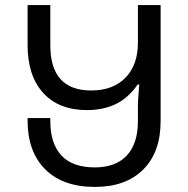

<svg xmlns="http://www.w3.org/2000/svg" viewBox="-20 -734 750 764"><path d="M619.1 -252Q619.1 -128.4 549.8 -59.3Q480.5 9.8 357.9 9.8Q230 9.8 159.9 -60.3Q89.8 -130.4 89.8 -253.9V-264.2H180.2V-251Q180.2 -163.6 224.1 -115.7Q268.1 -67.9 356.9 -67.9Q440.4 -67.9 484.6 -115.2Q528.8 -162.6 528.8 -252V-312Q528.8 -334 530.8 -355Q532.7 -376 534.2 -397.9H527.8Q491.2 -344.7 441.4 -320.3Q391.6 -295.9 326.2 -295.9Q214.4 -295.9 152.1 -364Q89.8 -432.1 89.8 -555.2V-713.9H180.2V-554.2Q180.2 -374 342.8 -374Q430.2 -374 479.5 -425Q528.8 -476.1 528.8 -564V-713.9H619.1Z"/></svg>

Font: NotoPenekeko
Style: Regular
Weight: 400
Designer: Monotype Design team
Foundry: Monotype Imaging Inc.
Version: Version 1.04